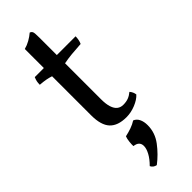

<svg xmlns="http://www.w3.org/2000/svg" viewBox="-295 -641 941 941"><g transform="rotate(-45 175.5 -170.0)"><path d="M208 9Q149 9 120.5 -21.5Q92 -52 92 -120V-391Q77 -396 61 -399Q45 -402 20 -404Q20 -417 22 -426.5Q24 -436 29 -448H92V-580Q112 -585 131.5 -596Q151 -607 166 -620Q176 -616 179 -608Q182 -600 182 -568V-448H312Q312 -438 310 -426.5Q308 -415 303 -404Q267 -402 237 -399Q207 -396 182 -391V-141Q182 -108 189 -86.5Q196 -65 209 -55Q222 -45 240 -45Q261 -45 276.5 -51Q292 -57 306 -69Q319 -54 321 -36Q304 -17 272 -4Q240 9 208 9ZM220 43Q237 50 245.5 67.5Q254 85 254 110Q254 162 221.5 205Q189 248 147 280Q127 276 119 259Q144 234 156.5 210.5Q169 187 169 169Q169 137 132 133Q131 125 133 105Q135 85 140 73Q163 68 183 61Q203 54 220 43Z"/></g></svg>

Font: Vollkorn
Style: Regular
Weight: 400
Designer: Friedrich Althausen
Foundry: Friedrich Althausen
Version: Version 4.104